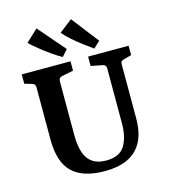

<svg xmlns="http://www.w3.org/2000/svg" viewBox="-116 -869 856 970"><g transform="rotate(-15 312.5 -384.0)"><path d="M592 -572V-523L551 -512Q534 -508 534 -491V-210Q534 -131 507 -83Q480 -35 431 -13Q382 9 314 9Q199 9 143.5 -44.5Q88 -98 88 -216V-491Q88 -507 71 -512L33 -523V-572H288V-523L228 -511Q210 -507 210 -489V-205Q210 -151 223 -114Q236 -77 263.5 -59Q291 -41 333 -41Q403 -41 430.5 -85Q458 -129 458 -204V-490Q458 -508 441 -511L380 -523V-572ZM455 -635 421 -603Q398 -619 371 -639.5Q344 -660 319.5 -681.5Q295 -703 277 -724L345 -777ZM286 -637 256 -603Q231 -617 202.5 -637Q174 -657 147.5 -678.5Q121 -700 102 -718L165 -777Z"/></g></svg>

Font: Yrsa SemiBold
Style: Regular
Weight: 600
Version: Version 2.004